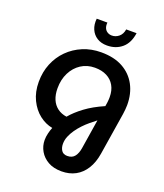

<svg xmlns="http://www.w3.org/2000/svg" viewBox="-163 -807 967 1132"><g transform="rotate(20 320.5 -240.5)"><path d="M358 218Q308 218 273.5 198.5Q239 179 220.5 147Q202 115 202 78Q202 57 207.5 34.5Q213 12 220 -4Q176 -12 138 -41.5Q100 -71 76 -120Q52 -169 52 -233Q52 -295 73.5 -347.5Q95 -400 134 -439Q173 -478 225.5 -500Q278 -522 340 -522Q421 -522 476 -491.5Q531 -461 560 -407Q589 -353 589 -282Q589 -268 587.5 -253.5Q586 -239 584 -224L542 40Q533 97 508 137Q483 177 445 197.5Q407 218 358 218ZM359 121Q390 121 405.5 100.5Q421 80 426 46L455 -137Q437 -123 417 -106.5Q397 -90 378.5 -70.5Q360 -51 345 -29.5Q330 -8 320.5 15Q311 38 311 62Q311 87 322.5 104Q334 121 359 121ZM276 -95Q306 -131 353.5 -166.5Q401 -202 470 -232L474 -258Q475 -267 475.5 -274.5Q476 -282 476 -290Q476 -332 459 -362Q442 -392 410.5 -408Q379 -424 336 -424Q287 -424 249.5 -399.5Q212 -375 190.5 -332.5Q169 -290 169 -235Q169 -195 181.5 -165.5Q194 -136 218 -118Q242 -100 276 -95ZM356 -571Q319 -571 293 -587.5Q267 -604 254.5 -633Q242 -662 246 -699H313Q311 -680 316.5 -666Q322 -652 334.5 -644Q347 -636 363 -636Q387 -636 406.5 -652Q426 -668 431 -699H496Q487 -635 449 -603Q411 -571 356 -571Z"/></g></svg>

Font: MuseoModerno Thin Medium
Style: Italic
Weight: 500
Italic angle: -9°
Version: Version 1.003